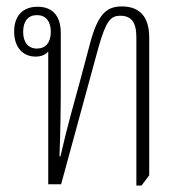

<svg xmlns="http://www.w3.org/2000/svg" viewBox="-20 -573 572 597"><path d="M404 4H420L444 -28V-456C444 -519 416 -553 359 -553C313 -553 285 -532 260 -438L228 -318C209 -249 188 -175 168 -87H165C168 -163 169 -240 169 -325V-470C169 -517 149 -552 97 -552C50 -552 24 -523 24 -475C24 -427 50 -397 91 -397C108 -397 122 -403 130 -413V0H170L286 -425C310 -509 324 -524 354 -524C387 -524 404 -505 404 -458ZM95 -422C67 -422 52 -442 52 -474C52 -508 68 -526 95 -526C122 -526 138 -507 138 -474C138 -441 122 -422 95 -422Z"/></svg>

Font: Noto Serif Thai Condensed ExtraLight
Style: Regular
Weight: 200
Width: 3
Designer: Monotype Design Team
Foundry: Monotype Imaging Inc.
Version: Version 2.002